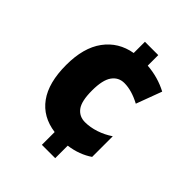

<svg xmlns="http://www.w3.org/2000/svg" viewBox="-207 -906 967 967"><g transform="rotate(45 276.5 -423.0)"><path d="M353 -715Q431 -709 497 -674L446 -537Q416 -553 387.5 -561.5Q359 -570 332 -570Q291 -570 267 -536.5Q243 -503 243 -428Q243 -352 266.5 -321Q290 -290 331 -290Q368 -290 407 -303Q446 -316 480 -339V-192Q454 -174 422 -162Q390 -150 353 -145V-56H258V-147Q162 -160 111 -230.5Q60 -301 60 -427Q60 -550 113 -622Q166 -694 258 -710V-790H353Z"/></g></svg>

Font: Noto Sans Malayalam UI SemiCondensed Black
Style: Regular
Weight: 900
Width: 4
Designer: Jelle Bosma - Monotype Design Team
Foundry: Monotype Imaging Inc.
Version: Version 2.104; ttfautohint (v1.8.4.7-5d5b)